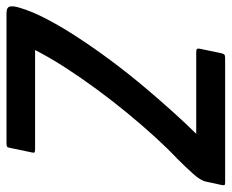

<svg xmlns="http://www.w3.org/2000/svg" viewBox="-107 -632 713 591"><g transform="rotate(90 249.5 -336.5)"><path d="M516 -673Q522 -673 523.5 -671Q525 -669 523 -660L513 -614Q510 -598 489.5 -575Q469 -552 443 -526Q412 -497 376 -457.5Q340 -418 302.5 -372.5Q265 -327 229 -278Q193 -229 162 -181Q131 -133 108 -88H412Q421 -88 423 -86Q425 -84 423 -77L409 -10Q408 -3 405 -1.5Q402 0 394 0H-5Q-24 0 -26 -11Q-28 -22 -22 -41Q-11 -79 13.5 -125.5Q38 -172 71.5 -223Q105 -274 143.5 -325.5Q182 -377 222.5 -425Q263 -473 300 -514Q337 -555 366 -584H116Q106 -584 104.5 -586.5Q103 -589 104 -595L118 -662Q120 -669 122.5 -671Q125 -673 134 -673Z"/></g></svg>

Font: Glory Thin SemiBold
Style: Italic
Weight: 600
Italic angle: -12°
Version: Version 1.011